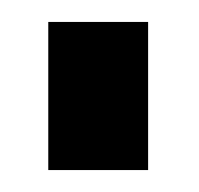

<svg xmlns="http://www.w3.org/2000/svg" viewBox="-20 -465 181 175"><path d="M115 -445V-310H24V-445Z"/></svg>

Font: Fundamental  Brigade Condensed
Style: Regular
Weight: 400
Width: 3
Designer: Peter Wiegel, original typeface by Carl Albert Fahrenwaldt 1901
Foundry: Peter Wiegel
Version: Version 0.000 2012 initial release